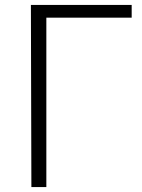

<svg xmlns="http://www.w3.org/2000/svg" viewBox="-20 -753 579 783"><path d="M108 10H169V-681H517V-733H106Z"/></svg>

Font: GenEiGothic-pro-Light
Style: Regular
Weight: 300
Designer: Ryoko NISHIZUKA (kana & ideographs); Paul D. Hunt (Latin, Greek & Cyrillic); Wenlong ZHANG (bopomofo); Sandoll Communica
Foundry: Adobe Systems Incorporated; o_tamon
Version: Version 1.000.140830